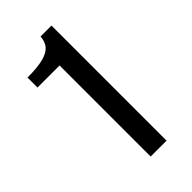

<svg xmlns="http://www.w3.org/2000/svg" viewBox="-225 -788 853 853"><g transform="rotate(-45 202.0 -361.5)"><path d="M183.1 -572.2H44.4V-634.9Q108 -634.9 144.4 -644.6Q180.8 -654.2 196.6 -673.2Q212.5 -692.2 214.4 -723H283.1V0H183.1Z"/></g></svg>

Font: Public Sans VF
Style: Regular
Weight: 400
Designer: Pablo Impallari, Rodrigo Fuenzalida (Modified by Dan O. Williams and USWDS)
Version: Version 1.003